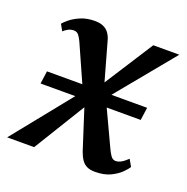

<svg xmlns="http://www.w3.org/2000/svg" viewBox="-126 -653 742 763"><g transform="rotate(20 245.0 -272.0)"><path d="M353.5 9.5Q333.5 9.5 320 3.2Q306.5 -3 297.2 -16.2Q288 -29.5 281 -49L213.5 -259L249.5 -254L93.5 0H-20.5L227 -307.5L216.5 -236.5L118.5 -456.5Q112 -471 104.2 -480.5Q96.5 -490 83.5 -490Q70.5 -490 59.5 -484Q48.5 -478 41 -470.5L26 -497.5Q31.5 -505 48 -518.5Q64.5 -532 90.2 -543Q116 -554 150 -554Q170 -554 184.2 -548Q198.5 -542 207.8 -530.2Q217 -518.5 222 -502L279.5 -297.5L245 -301L400 -542.5H510L267 -247L277.5 -317.5L380 -98.5Q388 -81 396 -70Q404 -59 416.5 -59Q427 -59 439 -65.5Q451 -72 466 -86.5L482.5 -57.5Q477 -48 461 -32Q445 -16 418.5 -3.2Q392 9.5 353.5 9.5ZM31 -246.5 38.5 -300.5H462L454.5 -246.5Z"/></g></svg>

Font: Merriweather 48pt Medium
Style: Italic
Weight: 500
Italic angle: -7.8°
Version: Version 2.101